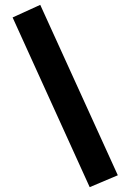

<svg xmlns="http://www.w3.org/2000/svg" viewBox="-20 -736 538 792"><path d="M466 -13 350 36 32 -664 146 -716Z"/></svg>

Font: Titillium Web[RUS by Daymarius]
Style: Bold
Weight: 700
Designer: Cyrillization by Daymarius
Foundry: Cyrillization by Daymarius
Version: Version 1.002 September 11, 2018